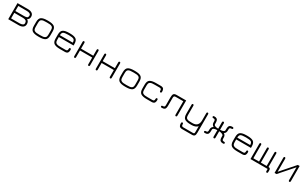

<svg xmlns="http://www.w3.org/2000/svg" viewBox="348 -2457 7367 4656"><g transform="rotate(30 4032.0 -129.0)"><path d="M83 -450.2H380.9Q446.3 -450.2 491.2 -420.4Q536.1 -390.6 536.1 -327.1Q536.1 -256.8 478.5 -231.4Q536.1 -195.3 536.1 -123Q536.1 -59.6 491.2 -29.8Q446.3 0 380.9 0H83ZM133.8 -207V-50.8H374Q420.9 -50.8 453.1 -66.9Q485.4 -83 485.4 -117.2Q485.4 -167 458 -187Q430.7 -207 377.9 -207ZM133.8 -399.4V-257.8H377.9Q437.5 -257.8 461.9 -272.5Q486.3 -287.1 486.3 -333Q486.3 -363.3 457.5 -381.3Q428.7 -399.4 374 -399.4Z M948.2 0H919.9Q807.6 0 754.9 -34.7Q702.1 -69.3 702.1 -171.9V-278.3Q702.1 -380.9 754.9 -415.5Q807.6 -450.2 919.9 -450.2H948.2Q1060.5 -450.2 1112.8 -415.5Q1165 -380.9 1165 -278.3V-171.9Q1165 -69.3 1112.8 -34.7Q1060.5 0 948.2 0ZM919.9 -50.8H948.2Q998 -50.8 1024.9 -54.2Q1051.8 -57.6 1074.7 -69.8Q1097.7 -82 1106 -106.4Q1114.3 -130.9 1114.3 -172.9V-277.3Q1114.3 -319.3 1106 -343.8Q1097.7 -368.2 1074.7 -380.4Q1051.8 -392.6 1024.9 -396Q998 -399.4 948.2 -399.4H919.9Q870.1 -399.4 843.3 -396Q816.4 -392.6 793 -380.4Q769.5 -368.2 761.2 -343.8Q752.9 -319.3 752.9 -277.3V-172.9Q752.9 -130.9 761.2 -106.4Q769.5 -82 793 -69.8Q816.4 -57.6 843.3 -54.2Q870.1 -50.8 919.9 -50.8Z M1774.4 -278.3V-239.3H1362.3V-172.9Q1362.3 -130.9 1370.6 -106.4Q1378.9 -82 1402.3 -69.8Q1425.8 -57.6 1452.6 -54.2Q1479.5 -50.8 1529.3 -50.8H1660.2Q1691.4 -50.8 1702.6 -64.5Q1713.9 -78.1 1713.9 -111.3Q1713.9 -143.6 1739.3 -143.6Q1764.6 -143.6 1764.6 -108.4Q1764.6 -85.9 1761.7 -69.3Q1758.8 -52.7 1749.5 -35.6Q1740.2 -18.6 1719.2 -9.3Q1698.2 0 1667 0H1529.3Q1417 0 1364.3 -34.7Q1311.5 -69.3 1311.5 -171.9V-278.3Q1311.5 -380.9 1364.3 -415.5Q1417 -450.2 1529.3 -450.2H1557.6Q1669.9 -450.2 1722.2 -415.5Q1774.4 -380.9 1774.4 -278.3ZM1557.6 -399.4H1529.3Q1434.6 -399.4 1398.9 -379.4Q1363.3 -359.4 1362.3 -290H1723.6Q1722.7 -359.4 1687 -379.4Q1651.4 -399.4 1557.6 -399.4Z M1969.7 -26.4Q1969.7 6.8 1944.3 6.8Q1918.9 6.8 1918.9 -26.4V-422.9Q1918.9 -457 1942.4 -457Q1969.7 -457 1969.7 -422.9V-263.7H2311.5V-422.9Q2311.5 -457 2335.9 -457Q2362.3 -457 2362.3 -422.9V-26.4Q2362.3 6.8 2337.9 6.8Q2311.5 6.8 2311.5 -26.4V-212.9H1969.7Z M2575.2 -26.4Q2575.2 6.8 2549.8 6.8Q2524.4 6.8 2524.4 -26.4V-422.9Q2524.4 -457 2547.9 -457Q2575.2 -457 2575.2 -422.9V-263.7H2917V-422.9Q2917 -457 2941.4 -457Q2967.8 -457 2967.8 -422.9V-26.4Q2967.8 6.8 2943.4 6.8Q2917 6.8 2917 -26.4V-212.9H2575.2Z M3377.9 0H3349.6Q3237.3 0 3184.6 -34.7Q3131.8 -69.3 3131.8 -171.9V-278.3Q3131.8 -380.9 3184.6 -415.5Q3237.3 -450.2 3349.6 -450.2H3377.9Q3490.2 -450.2 3542.5 -415.5Q3594.7 -380.9 3594.7 -278.3V-171.9Q3594.7 -69.3 3542.5 -34.7Q3490.2 0 3377.9 0ZM3349.6 -50.8H3377.9Q3427.7 -50.8 3454.6 -54.2Q3481.4 -57.6 3504.4 -69.8Q3527.3 -82 3535.6 -106.4Q3543.9 -130.9 3543.9 -172.9V-277.3Q3543.9 -319.3 3535.6 -343.8Q3527.3 -368.2 3504.4 -380.4Q3481.4 -392.6 3454.6 -396Q3427.7 -399.4 3377.9 -399.4H3349.6Q3299.8 -399.4 3272.9 -396Q3246.1 -392.6 3222.7 -380.4Q3199.2 -368.2 3190.9 -343.8Q3182.6 -319.3 3182.6 -277.3V-172.9Q3182.6 -130.9 3190.9 -106.4Q3199.2 -82 3222.7 -69.8Q3246.1 -57.6 3272.9 -54.2Q3299.8 -50.8 3349.6 -50.8Z M4096.7 0H3959Q3846.7 0 3793.9 -34.7Q3741.2 -69.3 3741.2 -171.9V-278.3Q3741.2 -380.9 3793.9 -415.5Q3846.7 -450.2 3959 -450.2H4096.7Q4127.9 -450.2 4148.9 -440.9Q4169.9 -431.6 4179.2 -414.1Q4188.5 -396.5 4191.4 -379.9Q4194.3 -363.3 4194.3 -340.8Q4194.3 -306.6 4168.9 -306.6Q4143.6 -306.6 4143.6 -338.9Q4143.6 -373 4131.8 -386.2Q4120.1 -399.4 4089.8 -399.4H3959Q3909.2 -399.4 3882.3 -396Q3855.5 -392.6 3832 -380.4Q3808.6 -368.2 3800.3 -343.8Q3792 -319.3 3792 -277.3V-172.9Q3792 -130.9 3800.3 -106.4Q3808.6 -82 3832 -69.8Q3855.5 -57.6 3882.3 -54.2Q3909.2 -50.8 3959 -50.8H4089.8Q4121.1 -50.8 4132.3 -64.5Q4143.6 -78.1 4143.6 -111.3Q4143.6 -143.6 4168.9 -143.6Q4194.3 -143.6 4194.3 -108.4Q4194.3 -85.9 4191.4 -69.3Q4188.5 -52.7 4179.2 -35.6Q4169.9 -18.6 4148.9 -9.3Q4127.9 0 4096.7 0Z M4805.7 -28.3Q4805.7 6.8 4779.3 6.8Q4754.9 6.8 4754.9 -27.3V-399.4H4545.9Q4512.7 -399.4 4501 -386.7Q4489.3 -374 4489.3 -341.8V-123Q4489.3 -46.9 4462.9 -23.4Q4436.5 0 4383.8 0Q4348.6 0 4348.6 -26.4Q4348.6 -50.8 4383.8 -50.8Q4415 -50.8 4426.3 -63.5Q4437.5 -76.2 4437.5 -107.4V-327.1Q4437.5 -395.5 4458.5 -422.9Q4479.5 -450.2 4538.1 -450.2H4805.7Z M5432.6 85Q5432.6 148.4 5414.1 174.3Q5395.5 200.2 5343.8 200.2H5067.4Q5036.1 200.2 5015.1 190.9Q4994.1 181.6 4984.9 164.1Q4975.6 146.5 4972.7 129.9Q4969.7 113.3 4969.7 90.8Q4969.7 56.6 4995.1 56.6Q5020.5 56.6 5020.5 88.9Q5020.5 123 5032.2 136.2Q5043.9 149.4 5074.2 149.4H5336.9Q5365.2 149.4 5373.5 139.6Q5381.8 129.9 5381.8 100.6V-61.5Q5324.2 0 5214.8 0H5186.5Q5074.2 0 5022 -34.7Q4969.7 -69.3 4969.7 -171.9V-423.8Q4969.7 -457 4994.1 -457Q5020.5 -457 5020.5 -423.8V-172.9Q5020.5 -130.9 5028.8 -106.4Q5037.1 -82 5060.1 -69.8Q5083 -57.6 5109.9 -54.2Q5136.7 -50.8 5186.5 -50.8H5214.8Q5297.9 -50.8 5339.8 -95.2Q5381.8 -139.6 5381.8 -224.6V-423.8Q5381.8 -457 5407.2 -457Q5432.6 -457 5432.6 -423.8Z M5820.3 -246.1V-424.8Q5820.3 -457 5846.7 -457Q5873 -457 5873 -424.8V-246.1Q5993.2 -248 5993.2 -304.7V-332Q5993.2 -374 6001 -400.4Q6008.8 -426.8 6024.9 -438.5Q6041 -450.2 6057.1 -454.1Q6073.2 -458 6098.6 -458Q6133.8 -458 6133.8 -432.6Q6133.8 -407.2 6098.6 -407.2Q6067.4 -407.2 6056.2 -394.5Q6044.9 -381.8 6044.9 -350.6V-323.2Q6044.9 -253.9 5993.2 -223.6Q6044.9 -192.4 6044.9 -127.9V-100.6Q6044.9 -69.3 6056.2 -56.6Q6067.4 -43.9 6098.6 -43.9Q6133.8 -43.9 6133.8 -18.6Q6133.8 6.8 6098.6 6.8Q6073.2 6.8 6057.1 2.9Q6041 -1 6024.9 -12.7Q6008.8 -24.4 6001 -50.8Q5993.2 -77.1 5993.2 -119.1V-146.5Q5993.2 -171.9 5955.1 -187.5Q5917 -203.1 5873 -205.1V-24.4Q5873 6.8 5845.7 6.8Q5820.3 6.8 5820.3 -24.4V-205.1Q5698.2 -203.1 5698.2 -146.5V-119.1Q5698.2 -77.1 5690.4 -50.8Q5682.6 -24.4 5666.5 -12.7Q5650.4 -1 5634.3 2.9Q5618.2 6.8 5592.8 6.8Q5557.6 6.8 5557.6 -18.6Q5557.6 -43.9 5592.8 -43.9Q5624 -43.9 5635.3 -56.6Q5646.5 -69.3 5646.5 -100.6V-127.9Q5646.5 -194.3 5703.1 -225.6Q5646.5 -256.8 5646.5 -323.2V-350.6Q5646.5 -381.8 5635.3 -394.5Q5624 -407.2 5592.8 -407.2Q5557.6 -407.2 5557.6 -432.6Q5557.6 -458 5592.8 -458Q5618.2 -458 5634.3 -454.1Q5650.4 -450.2 5666.5 -438.5Q5682.6 -426.8 5690.4 -400.4Q5698.2 -374 5698.2 -332V-304.7Q5698.2 -248 5820.3 -246.1Z M6741.2 -278.3V-239.3H6329.1V-172.9Q6329.1 -130.9 6337.4 -106.4Q6345.7 -82 6369.1 -69.8Q6392.6 -57.6 6419.4 -54.2Q6446.3 -50.8 6496.1 -50.8H6627Q6658.2 -50.8 6669.4 -64.5Q6680.7 -78.1 6680.7 -111.3Q6680.7 -143.6 6706.1 -143.6Q6731.4 -143.6 6731.4 -108.4Q6731.4 -85.9 6728.5 -69.3Q6725.6 -52.7 6716.3 -35.6Q6707 -18.6 6686 -9.3Q6665 0 6633.8 0H6496.1Q6383.8 0 6331.1 -34.7Q6278.3 -69.3 6278.3 -171.9V-278.3Q6278.3 -380.9 6331.1 -415.5Q6383.8 -450.2 6496.1 -450.2H6524.4Q6636.7 -450.2 6689 -415.5Q6741.2 -380.9 6741.2 -278.3ZM6524.4 -399.4H6496.1Q6401.4 -399.4 6365.7 -379.4Q6330.1 -359.4 6329.1 -290H6690.4Q6689.5 -359.4 6653.8 -379.4Q6618.2 -399.4 6524.4 -399.4Z M7077.1 -423.8Q7077.1 -457 7101.6 -457Q7127.9 -457 7127.9 -423.8V-50.8H7290V-423.8Q7290 -457 7315.4 -457Q7340.8 -457 7340.8 -423.8V-50.8H7347.7Q7397.5 -50.8 7397.5 4.9V55.7Q7397.5 89.8 7372.1 89.8Q7346.7 89.8 7346.7 55.7V0H6866.2V-423.8Q6866.2 -457 6890.6 -457Q6917 -457 6917 -423.8V-50.8H7077.1Z M7983.4 -450.2V-27.3Q7983.4 6.8 7959 6.8Q7932.6 6.8 7932.6 -28.3V-384.8L7594.7 0H7540V-422.9Q7540 -457 7564.5 -457Q7590.8 -457 7590.8 -421.9V-61.5L7931.6 -450.2Z"/></g></svg>

Font: Jura
Style: Book
Weight: 400
Version: Version 2.3